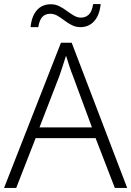

<svg xmlns="http://www.w3.org/2000/svg" viewBox="-20 -928 648 948"><path d="M547 0 452 -246H156L60 0H0L281 -717H334L608 0ZM339 -556Q333 -570 323 -600Q313 -630 306 -653Q298 -626 289 -600Q280 -574 274 -555L175 -299H434ZM131 -794Q136 -848 162 -877.5Q188 -907 231 -907Q254 -907 273.5 -897Q293 -887 310.5 -874Q328 -861 345 -851Q362 -841 380 -841Q402 -841 418 -855.5Q434 -870 440 -908H477Q472 -854 445.5 -824Q419 -794 377 -794Q354 -794 334.5 -804Q315 -814 298 -827Q281 -840 264 -850Q247 -860 228 -860Q205 -860 190 -845.5Q175 -831 169 -794Z"/></svg>

Font: Noto Traditional Nushu Light
Style: Regular
Weight: 300
Designer: LIU Zhao
Foundry: LiuZhao Studio
Version: Version 2.003; ttfautohint (v1.8.4.7-5d5b)